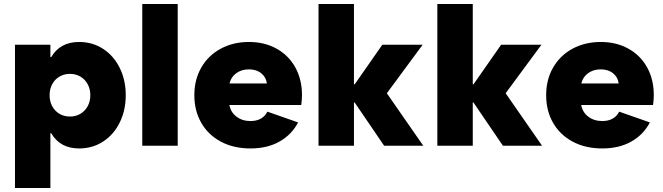

<svg xmlns="http://www.w3.org/2000/svg" viewBox="-20 -727 3310 958"><path d="M54.7 -503.9H231.4V-442.4H235.8Q279.8 -517.6 375 -517.6Q441.9 -517.6 494.9 -482.9Q547.9 -448.2 577.6 -387.7Q607.4 -327.1 607.4 -252Q607.4 -176.8 577.6 -116.2Q547.9 -55.7 494.9 -21Q441.9 13.7 375 13.7Q279.3 13.7 235.4 -62.5H231.4V210.9H54.7ZM430.7 -252Q430.7 -282.7 417.5 -306.9Q404.3 -331.1 381.3 -344.7Q358.4 -358.4 329.1 -358.4Q299.8 -358.4 276.6 -344.7Q253.4 -331.1 240.5 -306.9Q227.5 -282.7 227.5 -252Q227.5 -221.2 240.5 -197Q253.4 -172.9 276.6 -159.2Q299.8 -145.5 329.1 -145.5Q358.4 -145.5 381.3 -159.2Q404.3 -172.9 417.5 -197Q430.7 -221.2 430.7 -252Z M689.9 -707H866.7V0H689.9Z M949.7 -252Q949.7 -330.1 984.6 -390.4Q1019.5 -450.7 1081.5 -484.1Q1143.6 -517.6 1222.2 -517.6Q1299.8 -517.6 1360.1 -484.1Q1420.4 -450.7 1453.6 -390.4Q1486.8 -330.1 1486.8 -252Q1486.8 -229 1482.9 -203.1H1124.5Q1131.3 -166.5 1160.2 -144.8Q1189 -123 1230 -123Q1260.3 -123 1281.7 -135.3Q1303.2 -147.5 1314 -169.9L1467.3 -116.2Q1435.5 -55.2 1374.8 -20.8Q1314 13.7 1230 13.7Q1146 13.7 1082.5 -20Q1019 -53.7 984.4 -114Q949.7 -174.3 949.7 -252ZM1311.5 -310.5Q1308.1 -341.3 1283.9 -361.1Q1259.8 -380.9 1222.2 -380.9Q1185.1 -380.9 1158.9 -361.8Q1132.8 -342.8 1125 -310.5Z M1569.3 -707H1746.1V-306.6H1750L1887.7 -503.9H2088.9L1910.2 -261.7L2091.8 0H1896.5L1749.5 -215.8H1746.1V0H1569.3Z M2162.1 -707H2338.9V-306.6H2342.8L2480.5 -503.9H2681.6L2502.9 -261.7L2684.6 0H2489.3L2342.3 -215.8H2338.9V0H2162.1Z M2705.1 -252Q2705.1 -330.1 2740 -390.4Q2774.9 -450.7 2836.9 -484.1Q2898.9 -517.6 2977.5 -517.6Q3055.2 -517.6 3115.5 -484.1Q3175.8 -450.7 3209 -390.4Q3242.2 -330.1 3242.2 -252Q3242.2 -229 3238.3 -203.1H2879.9Q2886.7 -166.5 2915.5 -144.8Q2944.3 -123 2985.4 -123Q3015.6 -123 3037.1 -135.3Q3058.6 -147.5 3069.3 -169.9L3222.7 -116.2Q3190.9 -55.2 3130.1 -20.8Q3069.3 13.7 2985.4 13.7Q2901.4 13.7 2837.9 -20Q2774.4 -53.7 2739.7 -114Q2705.1 -174.3 2705.1 -252ZM3066.9 -310.5Q3063.5 -341.3 3039.3 -361.1Q3015.1 -380.9 2977.5 -380.9Q2940.4 -380.9 2914.3 -361.8Q2888.2 -342.8 2880.4 -310.5Z"/></svg>

Font: Wanted Sans Black
Style: Regular
Weight: 900
Designer: Original Design by Kil Hyung-jin and Kang Hanbin, Wanted Lab, Inc; Hangeul from Source Han Sans by Jang Soo-young and Ka
Foundry: Wanted Lab, Inc.
Version: Version 1.003